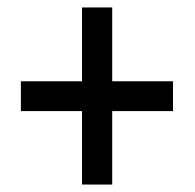

<svg xmlns="http://www.w3.org/2000/svg" viewBox="-20 -611 522 515"><path d="M281 -393V-591H200V-393H36V-313H200V-116H281V-313H444V-393Z"/></svg>

Font: Noto Sans Myanmar UI Condensed Medium
Style: Regular
Weight: 500
Width: 3
Designer: Monotype Design Team
Foundry: Monotype Imaging Inc.
Version: Version 2.103